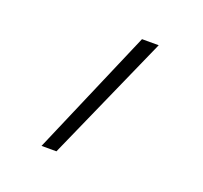

<svg xmlns="http://www.w3.org/2000/svg" viewBox="-97 -628 779 738"><g transform="rotate(20 293.0 -259.0)"><path d="M142.1 0 364.7 -517.6H433.1L203.1 0Z"/></g></svg>

Font: Cascadia Code NF Light
Style: Regular
Weight: 300
Monospace: yes
Designer: Aaron Bell
Foundry: Saja Typeworks
Version: Version 2404.023; ttfautohint (v1.8.4)